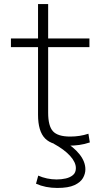

<svg xmlns="http://www.w3.org/2000/svg" viewBox="-20 -710 512 949"><path d="M320 10Q238 10 203 -25.5Q168 -61 168 -143V-477H34V-520H168V-690H218V-520H422V-477H218V-153Q218 -87 242 -61Q266 -35 327 -35Q351 -35 373.5 -38.5Q396 -42 417 -49L424 -6Q397 3 371.5 6.5Q346 10 320 10ZM263 219Q205 219 158 198L169 158Q189 167 212.5 172Q236 177 260 177Q284 177 305.5 172Q327 167 341 155Q355 143 355 121Q355 92 326.5 60.5Q298 29 245 0L291 -15Q344 16 373 52.5Q402 89 402 127Q402 149 390 170Q378 191 348 205Q318 219 263 219Z"/></svg>

Font: M PLUS 1 Light
Style: Regular
Weight: 300
Designer: Coji Morishita
Foundry: UNDERFOREST DESIGN
Version: Version 1.001